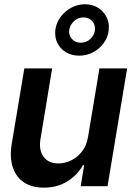

<svg xmlns="http://www.w3.org/2000/svg" viewBox="-20 -863 611 890"><path d="M388.2 -229 440.9 -545.9H569.3L478.5 0H354L370.1 -97.2H364.3Q338.9 -51.3 291.7 -22Q244.6 7.3 182.6 6.8Q129.4 6.8 92.3 -16.8Q55.2 -40.5 39.6 -86.7Q23.9 -132.8 34.7 -198.2L92.8 -545.9H221.7L167.5 -217.8Q159.2 -166.5 182.4 -135.7Q205.6 -105 251.5 -105.5Q280.3 -105.5 309.1 -119.1Q337.9 -132.8 359.6 -160.2Q381.3 -187.5 388.2 -229ZM347.2 -605Q312.5 -605 286.1 -620.6Q259.8 -636.2 246.3 -663.1Q232.9 -689.9 236.3 -722.7Q240.2 -755.9 260 -783.2Q279.8 -810.5 309.8 -826.9Q339.8 -843.3 374 -843.3Q408.7 -843.3 434.8 -826.9Q460.9 -810.5 474.4 -783.2Q487.8 -755.9 483.9 -722.7Q480.5 -689.9 460.7 -663.1Q440.9 -636.2 411.4 -620.6Q381.8 -605 347.2 -605ZM354.5 -665Q380.4 -665 398.9 -682.6Q417.5 -700.2 419.9 -722.7Q423.3 -746.1 408 -764.2Q392.6 -782.2 366.7 -782.2Q340.8 -782.2 322.3 -764.2Q303.7 -746.1 300.8 -722.7Q297.9 -700.2 313.2 -682.6Q328.6 -665 354.5 -665Z"/></svg>

Font: Inter Tight SemiBold
Style: Italic
Weight: 600
Italic angle: -9.39999°
Designer: Rasmus Andersson
Foundry: rsms
Version: Version 3.004